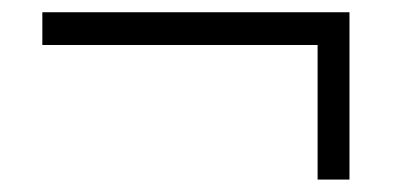

<svg xmlns="http://www.w3.org/2000/svg" viewBox="-20 -410 650 312"><path d="M496.1 -118.2V-336.9H48.8V-390.1H547.9V-118.2Z"/></svg>

Font: Lumene Sans Expanded Light
Style: Regular
Weight: 300
Width: 7
Designer: Deni Anggara
Version: Version 1.003;Glyphs 3.1.2 (3151)